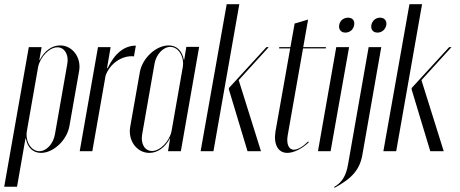

<svg xmlns="http://www.w3.org/2000/svg" viewBox="-64 -719 2188 913"><path d="M134 -495H73L-44 169H17L57 -60H59C67 -16 94 8 131 8C190 8 254 -52 266 -119L312 -380C324 -445 281 -503 222 -503C184 -503 149 -479 125 -434H123ZM64 -97 117 -399C126 -447 170 -494 209 -494C243 -494 264 -459 256 -415L197 -79C189 -35 157 0 123 0C84 0 55 -47 64 -97Z M402 -495 315 0H375L438 -359C458 -417 517 -457 573 -451L582 -502C527 -502 481 -465 448 -395H445L462 -495Z M735 0H796L883 -496H822L812 -435H810C802 -479 775 -503 738 -503C678 -503 613 -443 601 -376L555 -115C544 -50 587 8 646 8C684 8 720 -16 744 -61H745ZM805 -399 752 -97C743 -48 698 -1 659 -1C624 -1 604 -36 612 -80L671 -417C679 -461 712 -496 746 -496C785 -496 814 -448 805 -399Z M1074 -699H1014L890 0H951ZM1214 -495H1203L1025 -301L1024 -295L1113 0H1177L1071 -338Z M1302 8C1333 8 1373 -12 1405 -43L1401 -46C1377 -22 1352 -7 1333 -7C1309 -7 1297 -35 1304 -75L1377 -489H1485L1486 -495H1378L1401 -626L1337 -607L1317 -495H1264L1263 -489H1316L1246 -94C1236 -33 1258 8 1302 8Z M1549 -600C1545 -579 1558 -564 1578 -564C1600 -564 1617 -579 1620 -600C1624 -621 1612 -635 1591 -635C1570 -635 1552 -621 1549 -600ZM1535 -495 1448 0H1508L1596 -495Z M1702 -600C1698 -579 1710 -564 1731 -564C1752 -564 1769 -579 1773 -600C1776 -621 1764 -635 1743 -635C1723 -635 1706 -621 1702 -600ZM1659 18 1749 -495H1689L1591 63C1581 122 1559 150 1525 170L1527 174C1611 129 1647 86 1659 18Z M1943 -699H1883L1759 0H1820ZM2083 -495H2072L1894 -301L1893 -295L1982 0H2046L1940 -338Z"/></svg>

Font: Moniqa Ita Display
Style: Italic
Weight: 400
Italic angle: -10°
Designer: Rajesh Rajput
Foundry: Rajesh Rajput
Version: Version 1.000